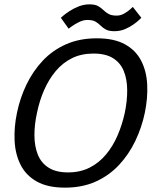

<svg xmlns="http://www.w3.org/2000/svg" viewBox="-20 -852 707 882"><path d="M278.7 10Q199.2 10 149.2 -18Q99.3 -46 74.8 -94.5Q50.2 -143 47.1 -205Q44 -267 58 -334Q72 -402 101.6 -463.5Q131.2 -525 176.2 -573Q221.3 -621 283.2 -648.5Q345.2 -676 424.7 -676Q504.2 -676 554 -648.5Q603.8 -621 628.5 -573Q653.2 -525 656.2 -463.5Q659.3 -402 645.3 -334Q631.3 -267 601.8 -205Q572.2 -143 527 -94.5Q481.8 -46 420 -18Q358.2 10 278.7 10ZM292.8 -60Q348.3 -60 391.4 -81.8Q434.5 -103.5 466.4 -141.6Q498.3 -179.7 519.8 -229.2Q541.2 -278.7 553.3 -334Q564.7 -389.5 564.3 -438.5Q564 -487.5 548.7 -525.5Q533.3 -563.5 499.2 -584.8Q465 -606 409.5 -606Q354 -606 310.9 -584.8Q267.8 -563.5 236 -525.5Q204.2 -487.5 182.8 -438.5Q161.3 -389.5 150 -334Q137.8 -278.7 138.2 -229.2Q138.5 -179.7 153.8 -141.6Q169 -103.5 203.2 -81.8Q237.3 -60 292.8 -60ZM259.5 -770.3Q259.5 -770.3 270.1 -779.6Q280.7 -788.8 299.6 -801.2Q318.5 -813.5 342.1 -822.8Q365.7 -832 390.7 -832Q416.7 -832 430.3 -824.2Q444 -816.5 454.5 -806.2Q465 -795.8 478.5 -788.1Q492 -780.3 515.8 -780.3Q534.5 -780.3 551.6 -790.3Q568.7 -800.3 579.3 -810.3Q590 -820.3 590 -820.3L629.3 -770.3Q629.3 -770.3 619.8 -761.1Q610.2 -751.8 592.9 -739.5Q575.7 -727.2 553.6 -717.9Q531.5 -708.7 505.5 -708.7Q480.5 -708.7 466.3 -716.4Q452.2 -724.2 442 -734.5Q431.8 -744.8 418.8 -752.6Q405.7 -760.3 381 -760.3Q362.3 -760.3 342.3 -750.3Q322.3 -740.3 308.8 -730.3Q295.2 -720.3 295.2 -720.3Z"/></svg>

Font: Epunda Slab Light
Style: Italic
Weight: 300
Italic angle: -12°
Designer: Simon Atzbach
Foundry: typofactur
Version: Version 1.102